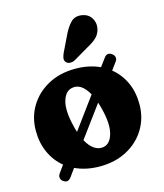

<svg xmlns="http://www.w3.org/2000/svg" viewBox="-112 -800 789 923"><g transform="rotate(-15 282.0 -338.0)"><path d="M89 32.5Q79 26.5 77 14.8Q75 3 83 -7.5L109 -43.5Q69 -76 46.8 -124.8Q24.5 -173.5 24.5 -234Q24.5 -301 57.2 -355.2Q90 -409.5 148.5 -441.5Q207 -473.5 285 -473.5Q352 -473.5 406.5 -448.5L435.5 -487.5Q452 -510.5 474 -495Q484.5 -488 486.8 -477.2Q489 -466.5 482 -457L454 -419Q494.5 -386.5 516.8 -338Q539 -289.5 539 -229.5Q539 -161.5 506.2 -107Q473.5 -52.5 414.8 -20.8Q356 11 278.5 11Q210.5 11 156 -14.5L127.5 25Q110.5 48 89 32.5ZM204.5 -214.5Q209 -195 214.5 -178L329 -334Q292.5 -399.5 244 -388Q211.5 -380.5 198.8 -336.2Q186 -292 204.5 -214.5ZM321 -75Q353.5 -82.5 366 -127.8Q378.5 -173 360 -248.5Q355 -269.5 349 -287.5L234 -131.5Q252.5 -97.5 275 -83.8Q297.5 -70 321 -75ZM287.5 -637Q305 -675.5 327 -697.8Q349 -720 384 -713.5Q413.5 -708.5 428.2 -685Q443 -661.5 438.5 -635.5Q434 -609.5 417.5 -592.2Q401 -575 367.5 -557L292.5 -513Q281.5 -507.5 269.2 -507.8Q257 -508 249.5 -516Q241.5 -525 243 -536Q244.5 -547 250 -559.5Z"/></g></svg>

Font: Fraunces 72pt S100
Style: Bold
Weight: 700
Version: Version 1.000; ttfautohint (v1.8.3)